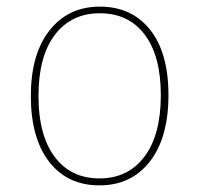

<svg xmlns="http://www.w3.org/2000/svg" viewBox="-20 -549 600 579"><path d="M281 -509Q195 -509 145.5 -444Q96 -379 96 -259Q96 -142 144.5 -76.5Q193 -11 280 -11Q366 -11 415.5 -76.5Q465 -142 465 -262Q465 -380 416.5 -444.5Q368 -509 281 -509ZM281 -529Q377 -529 432.5 -459.5Q488 -390 488 -262Q488 -134 432 -62Q376 10 280 10Q183 10 128 -61.5Q73 -133 73 -259Q73 -386 129.5 -457.5Q186 -529 281 -529Z"/></svg>

Font: FiraSans
Style: Regular
Weight: 150
Designer: Carrois Corporate & Edenspiekermann AG
Foundry: Carrois Corporate GbR & Edenspiekermann AG
Version: Version 3.106;PS 003.106;hotconv 1.0.70;makeotf.lib2.5.58329